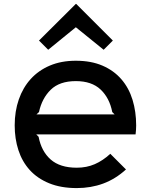

<svg xmlns="http://www.w3.org/2000/svg" viewBox="-20 -950 770 980"><path d="M556 -743 509 -696 367 -811 366 -810 226 -696 179 -743 367 -930H369ZM675 -310Q675 -288 672 -264H165L177 -252Q191 -178 238.5 -136Q286 -94 372 -94Q422 -94 463.5 -112Q505 -130 543 -165L623 -85Q569 -36 506.5 -13Q444 10 372 10Q291 10 231 -14.5Q171 -39 132 -82Q93 -125 74 -183.5Q55 -242 55 -310Q55 -382 76 -442.5Q97 -503 137 -547Q177 -591 235 -615.5Q293 -640 367 -640Q445 -640 503 -615Q561 -590 599.5 -545.5Q638 -501 656.5 -440.5Q675 -380 675 -310ZM565 -366 553 -378Q539 -450 493.5 -493Q448 -536 367 -536Q284 -536 239 -492Q194 -448 179 -378L166 -366Z"/></svg>

Font: Sinkin Sans 500 Medium
Style: 500 Medium
Weight: 500
Designer: Keith Bates
Foundry: K-Type
Version: Sinkin Sans (version 1.0)  by Keith Bates   •   © 2014   www